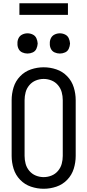

<svg xmlns="http://www.w3.org/2000/svg" viewBox="-20 -1159 540 1187"><path d="M150 -828Q133 -828 117.5 -835Q102 -842 94.5 -857.5Q87 -873 88 -890Q87 -907 94.5 -922.5Q102 -938 117.5 -945.5Q133 -953 150 -953Q167 -953 182.5 -945.5Q198 -938 205 -922.5Q212 -907 213 -890Q212 -873 205 -857.5Q198 -842 182.5 -835Q167 -828 150 -828ZM350 -828Q333 -828 317.5 -835Q302 -842 294.5 -857.5Q287 -873 288 -890Q287 -907 294.5 -922.5Q302 -938 317.5 -945.5Q333 -953 350 -953Q367 -953 382.5 -945.5Q398 -938 405 -922.5Q412 -907 413 -890Q412 -873 405 -857.5Q398 -842 382.5 -835Q367 -828 350 -828ZM250 8Q210 8 171.5 -5Q133 -18 104.5 -47.5Q76 -77 64 -116Q52 -155 52 -195V-540Q52 -580 64 -619Q76 -658 104.5 -687.5Q133 -717 171.5 -730Q210 -743 250 -743Q290 -743 328.5 -730Q367 -717 395.5 -687.5Q424 -658 436 -619Q448 -580 448 -540V-195Q448 -155 436 -116Q424 -77 395.5 -47.5Q367 -18 328.5 -5Q290 8 250 8ZM250 -64Q275 -64 298.5 -73.5Q322 -83 338.5 -102.5Q355 -122 361.5 -146Q368 -170 368 -195V-540Q368 -565 361.5 -589Q355 -613 338.5 -632.5Q322 -652 298.5 -661.5Q275 -671 250 -671Q225 -671 201.5 -661.5Q178 -652 161.5 -632.5Q145 -613 138.5 -589Q132 -565 132 -540V-195Q132 -170 138.5 -146Q145 -122 161.5 -102.5Q178 -83 201.5 -73.5Q225 -64 250 -64ZM100 -1067V-1139H400V-1067Z"/></svg>

Font: Iosevka SS01
Style: Regular
Weight: 400
Monospace: yes
Designer: Belleve Invis
Foundry: Belleve Invis
Version: 2.3.3; ttfautohint (v1.8.3)